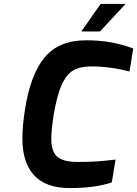

<svg xmlns="http://www.w3.org/2000/svg" viewBox="-20 -951 698 977"><path d="M94 -245Q94 -312 107 -393Q135 -573 207.5 -659.5Q280 -746 419 -746Q551 -746 658 -704L639 -587Q540 -613 445 -613Q389 -613 354 -593.5Q319 -574 294.5 -520.5Q270 -467 253 -366Q241 -287 241 -244Q241 -181 271 -154Q301 -127 375 -127Q437 -127 477.5 -130Q518 -133 568 -139L549 -23Q465 6 336 6Q213 6 153.5 -59Q94 -124 94 -245ZM492 -931H619L489 -791H394Z"/></svg>

Font: Exo
Style: Bold Italic
Weight: 700
Italic angle: -9°
Designer: Natanael Gama
Foundry: Natanael Gama
Version: Version 1.500; ttfautohint (v1.6)